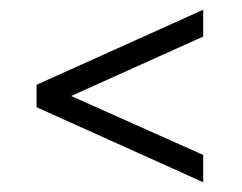

<svg xmlns="http://www.w3.org/2000/svg" viewBox="-20 -531 497 394"><path d="M397 -213 126 -334 397 -456V-511L55 -357V-311L397 -157Z"/></svg>

Font: Stint Ultra Condensed
Style: Regular
Weight: 400
Width: 1
Designer: Astigmatic (AOETI)
Foundry: Astigmatic (AOETI)
Version: Version 1.000